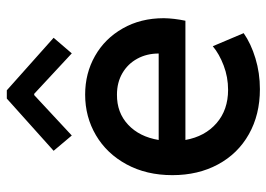

<svg xmlns="http://www.w3.org/2000/svg" viewBox="-134 -676 816 589"><g transform="rotate(-90 274.5 -381.0)"><path d="M32.2 -260.7Q32.2 -340.3 65.2 -401.1Q98.1 -461.9 154.5 -495.1Q210.9 -528.3 279.3 -528.3Q344.7 -528.3 397.9 -498Q451.2 -467.8 482.4 -412.8Q513.7 -357.9 513.7 -287.1Q513.2 -255.9 505.9 -220.7H140.1Q150.9 -160.6 191.7 -125.2Q232.4 -89.8 293.9 -89.8Q333 -89.8 368.4 -103.3Q403.8 -116.7 427.7 -136.7L467.8 -42Q435.5 -19.5 390.6 -5.9Q345.7 7.8 295.9 7.8Q217.8 7.8 158 -25.9Q98.1 -59.6 65.2 -120.6Q32.2 -181.6 32.2 -260.7ZM405.3 -302.7Q405.3 -339.4 389.4 -368.4Q373.5 -397.5 345 -414.1Q316.4 -430.7 279.3 -430.7Q224.1 -431.2 187 -396.5Q149.9 -361.8 140.1 -302.7ZM106.9 -625 267.1 -768.6H292.5L453.6 -625L405.8 -569.3L281.7 -684.6H277.8L153.8 -569.3Z"/></g></svg>

Font: Reddit Sans Chocolate SemiBold
Style: Regular
Weight: 600
Designer: Stephen Hutchings
Foundry: Reddit
Version: Version 1.011